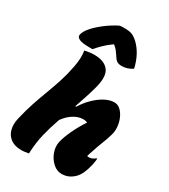

<svg xmlns="http://www.w3.org/2000/svg" viewBox="-243 -1114 1083 1233"><g transform="rotate(30 298.5 -497.5)"><path d="M487 -559Q512 -559 531.5 -541.5Q551 -524 564 -496Q577 -468 580.5 -435.5Q584 -403 576 -374Q565 -334 549 -294.5Q533 -255 522 -219Q518 -207 513.5 -194.5Q509 -182 507 -173Q513 -171 522 -171Q533 -171 545 -176.5Q557 -182 566 -190H572Q571 -184 569.5 -170Q568 -156 564 -139Q554 -98 542 -72.5Q530 -47 513 -30Q495 -12 472.5 -1.5Q450 9 420 9Q386 9 357 -17Q328 -43 313 -82Q298 -121 306 -161Q315 -200 340.5 -254.5Q366 -309 399 -358Q388 -365 368 -365Q334 -365 299 -344Q264 -323 235 -283Q211 -215 194.5 -148Q178 -81 175 0Q162 2 148.5 4Q135 6 121 6Q71 6 41 -16.5Q11 -39 1.5 -76.5Q-8 -114 3 -160Q19 -229 38.5 -287Q58 -345 78.5 -399Q99 -453 117 -508.5Q135 -564 147 -627Q154 -662 155.5 -693.5Q157 -725 152 -750Q188 -759 223 -759Q298 -759 329.5 -717.5Q361 -676 335 -581Q322 -533 308 -491.5Q294 -450 281 -412H288Q313 -453 347 -486.5Q381 -520 417.5 -539.5Q454 -559 487 -559ZM269 -1002Q278 -1004 290.5 -1004Q303 -1004 313 -1004Q338 -1004 358.5 -997Q379 -990 404 -967Q465 -909 488 -809Q451 -784 409 -784Q385 -784 372 -793.5Q359 -803 346 -825Q337 -839 327 -852Q317 -865 300 -879H295Q259 -853 234.5 -828.5Q210 -804 193 -784H177Q115 -784 94 -795Q73 -806 76 -823Q78 -836 87 -852Q96 -868 113 -887Q145 -921 185.5 -951Q226 -981 269 -1002Z"/></g></svg>

Font: Recursive Sn Csl St Blk
Style: Italic
Weight: 900
Italic angle: -15°
Version: Version 1.079;hotconv 1.0.112;makeotfexe 2.5.65598; ttfautoh